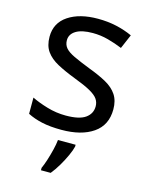

<svg xmlns="http://www.w3.org/2000/svg" viewBox="-116 -619 710 914"><g transform="rotate(15 239.5 -162.5)"><path d="M434 -148Q434 -70 376 -30Q318 10 220 10Q164 10 123.5 1Q83 -8 52 -24V-104Q84 -88 129.5 -74.5Q175 -61 222 -61Q289 -61 319 -82.5Q349 -104 349 -140Q349 -160 338 -176Q327 -192 298.5 -208Q270 -224 217 -244Q165 -264 128 -284Q91 -304 71 -332Q51 -360 51 -404Q51 -472 106.5 -509Q162 -546 252 -546Q301 -546 343.5 -536.5Q386 -527 423 -510L393 -440Q359 -454 322 -464Q285 -474 246 -474Q192 -474 163.5 -456.5Q135 -439 135 -409Q135 -387 148 -371.5Q161 -356 191.5 -341.5Q222 -327 273 -307Q324 -288 360 -268Q396 -248 415 -219.5Q434 -191 434 -148ZM304 70Q300 88 287.5 115.5Q275 143 258.5 171Q242 199 224 221H176V209Q184 192 192.5 165.5Q201 139 208 110.5Q215 82 217 61H304Z"/></g></svg>

Font: Noto Sans Tifinagh Hawad
Style: Regular
Weight: 400
Designer: JamraPatel
Foundry: JamraPatel LLC
Version: Version 2.006; ttfautohint (v1.8.4.7-5d5b)